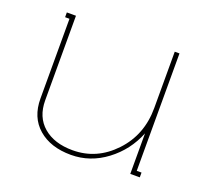

<svg xmlns="http://www.w3.org/2000/svg" viewBox="-90 -570 733 685"><g transform="rotate(20 276.5 -227.5)"><path d="M241.2 8.8Q163.6 8.8 117.2 -31.5Q70.8 -71.8 70.8 -143.1V-445.8H54.2V-463.9H88.9V-143.1Q88.9 -79.6 130.1 -44.2Q171.4 -8.8 241.2 -8.8Q332.5 -8.8 398.2 -78.4Q463.9 -147.9 463.9 -250V-463.9H481.9V-18.1H500V0H463.9V-153.8Q435.5 -82.5 374.8 -36.9Q314 8.8 241.2 8.8Z"/></g></svg>

Font: Rawengulk
Style: Light
Weight: 300
Version: Version 0.92